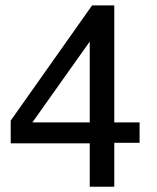

<svg xmlns="http://www.w3.org/2000/svg" viewBox="-20 -706 593 726"><path d="M102.5 -243.2H319.3V-548.8ZM412.1 0H319.3V-164.1H20.5V-250L328.1 -685.5H412.1V-243.2H507.8V-166H412.1Z"/></svg>

Font: Druckschrift BY WOK
Style: Medium
Weight: 400
Version: Version 001.000